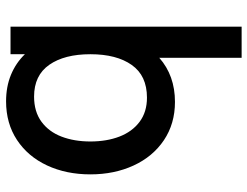

<svg xmlns="http://www.w3.org/2000/svg" viewBox="-114 -482 835 648"><g transform="rotate(-90 304.0 -157.5)"><path d="M445.5 -540H538.5V240H433.5V-38Q373.5 15 284.5 15Q211 15 155.5 -22.2Q100 -59.5 70 -124.5Q40 -189.5 40 -270.5Q40 -352 70.2 -416.8Q100.5 -481.5 156.2 -518.2Q212 -555 286.5 -555Q336 -555 376 -538.5Q416 -522 445.5 -491.5ZM445.5 -270.5Q445.5 -358 409.8 -409.2Q374 -460.5 302.5 -460.5Q252 -460.5 218 -435.8Q184 -411 167.5 -368Q151 -325 151 -270.5Q151 -215.5 167.5 -172.5Q184 -129.5 217.2 -104.5Q250.5 -79.5 299 -79.5Q373 -79.5 409.2 -130.8Q445.5 -182 445.5 -270.5Z"/></g></svg>

Font: Hauora SemiBold
Style: Regular
Weight: 600
Designer: Wayne Shih
Foundry: WCYS
Version: Version 1.001